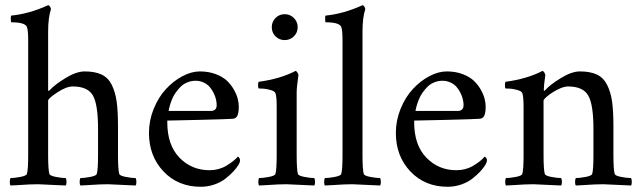

<svg xmlns="http://www.w3.org/2000/svg" viewBox="-20 -714 2471 742"><path d="M21 2.9Q17.6 -1 17.8 -11.5Q18.1 -22 21 -25.9Q35.6 -25.9 58.8 -30.3Q82 -34.7 84 -42Q88.9 -58.1 88.9 -116.2V-558.1Q88.9 -597.7 84 -609.9Q76.7 -627.9 22.9 -627.9Q22.5 -627.9 22 -634.3Q21.5 -640.6 21.7 -647Q22 -653.3 23.9 -653.8Q92.8 -660.6 166 -693.8Q169.4 -693.8 173.1 -688.7Q176.8 -683.6 176.8 -678.2Q166 -646 166 -590.8V-365.2Q166 -362.8 168.9 -362.8Q169.4 -362.8 171.9 -365.2Q191.9 -387.2 233.6 -412.6Q275.4 -438 307.1 -438Q347.2 -438 372.8 -425.8Q398.4 -413.6 412.1 -385.7Q425.8 -357.9 430.9 -321Q436 -284.2 436 -226.1V-116.2Q436 -58.1 440.9 -42Q442.9 -34.7 466.1 -30.3Q489.3 -25.9 503.9 -25.9Q506.8 -22 507.1 -11.5Q507.3 -1 503.9 2.9Q401.4 -2 397 -2Q379.4 -2 363.3 -1.2Q347.2 -0.5 326.2 1Q305.2 2.4 291 2.9Q287.6 -1 287.8 -11.5Q288.1 -22 291 -25.9Q305.7 -25.9 328.9 -30.3Q352.1 -34.7 354 -42Q358.9 -58.1 358.9 -116.2V-215.8Q358.9 -310.5 338.9 -345.2Q318.8 -379.9 261.2 -379.9Q236.3 -379.9 201.2 -356.7Q166 -333.5 166 -325.2V-116.2Q166 -58.1 170.9 -42Q172.9 -34.7 196 -30.3Q219.2 -25.9 233.9 -25.9Q236.8 -22 237.1 -11.5Q237.3 -1 233.9 2.9Q131.3 -2 127 -2Q109.4 -2 93.3 -1.2Q77.1 -0.5 56.2 1Q35.2 2.4 21 2.9Z M555.7 -200.2Q555.7 -248.5 574 -293.5Q592.3 -338.4 621.1 -369.6Q649.9 -400.9 684.8 -419.4Q719.7 -438 752.4 -438Q786.6 -438 814 -427.5Q841.3 -417 857.4 -401.6Q873.5 -386.2 884.3 -366.9Q895 -347.7 898.9 -331.5Q902.8 -315.4 902.8 -301.8Q902.8 -278.8 897.5 -267.1Q892.1 -255.4 878.4 -254.9Q858.4 -253.4 749 -250.7Q639.6 -248 626.5 -248V-241.2Q626.5 -153.3 673.6 -104.7Q720.7 -56.2 789.6 -56.2Q825.7 -56.2 854.7 -73.5Q883.8 -90.8 899.4 -108.9Q899.9 -108.9 901.9 -107.2Q903.8 -105.5 905.8 -102.1Q907.7 -98.6 907.7 -95.2Q907.7 -86.9 901.9 -77.1Q894 -64.5 882.1 -51.5Q870.1 -38.6 852.1 -24.2Q834 -9.8 808.6 -1Q783.2 7.8 755.9 7.8Q668 7.8 611.8 -51.5Q555.7 -110.8 555.7 -200.2ZM631.8 -285.2H794.4Q817.4 -285.2 817.4 -308.1Q817.4 -317.4 814.9 -328.9Q812.5 -340.3 806.2 -353.5Q799.8 -366.7 791 -377.2Q782.2 -387.7 767.8 -394.8Q753.4 -401.9 735.8 -401.9Q718.8 -401.9 703.6 -395.5Q688.5 -389.2 678 -378.7Q667.5 -368.2 658.9 -356Q650.4 -343.8 645.3 -331.3Q640.1 -318.8 637 -308.3Q633.8 -297.9 632.6 -291.5Q631.3 -285.2 631.8 -285.2Z M979.5 -372.1Q977.5 -374 977.3 -384Q977.1 -394 979.5 -397.9Q1063.5 -409.2 1122.1 -439.9Q1125.5 -439.9 1129.4 -433.8Q1133.3 -427.7 1133.3 -423.8Q1126.5 -376 1126.5 -357.9V-116.2Q1126.5 -58.1 1131.3 -42Q1133.3 -34.7 1156.5 -30.3Q1179.7 -25.9 1194.3 -25.9Q1197.3 -22 1197.5 -11.5Q1197.8 -1 1194.3 2.9Q1091.8 -2 1087.4 -2Q1069.8 -2 1053.7 -1.2Q1037.6 -0.5 1016.6 1Q995.6 2.4 981.4 2.9Q978 -1 978.3 -11.5Q978.5 -22 981.4 -25.9Q996.1 -25.9 1019.3 -30.3Q1042.5 -34.7 1044.4 -42Q1049.3 -58.1 1049.3 -116.2V-301.8Q1049.3 -341.8 1044.4 -354Q1041.5 -361.8 1025.4 -366.2Q1009.3 -370.6 998.5 -371.3Q987.8 -372.1 979.5 -372.1ZM1044.7 -573.5Q1030.3 -587.9 1030.3 -608.9Q1030.3 -629.9 1044.7 -644.5Q1059.1 -659.2 1080.1 -659.2Q1101.1 -659.2 1115.7 -644.5Q1130.4 -629.9 1130.4 -608.9Q1130.4 -587.9 1115.7 -573.5Q1101.1 -559.1 1080.1 -559.1Q1059.1 -559.1 1044.7 -573.5Z M1235.8 2.9Q1232.4 -1 1232.7 -11.5Q1232.9 -22 1235.8 -25.9Q1250.5 -25.9 1273.7 -30.3Q1296.9 -34.7 1298.8 -42Q1303.7 -58.1 1303.7 -116.2V-558.1Q1303.7 -597.7 1298.8 -609.9Q1291.5 -627.9 1237.8 -627.9Q1237.3 -627.9 1236.8 -634.3Q1236.3 -640.6 1236.6 -647Q1236.8 -653.3 1238.8 -653.8Q1307.6 -660.6 1380.9 -693.8Q1384.3 -693.8 1387.9 -688.7Q1391.6 -683.6 1391.6 -678.2Q1380.9 -646 1380.9 -590.8V-116.2Q1380.9 -58.1 1385.7 -42Q1387.7 -34.7 1410.9 -30.3Q1434.1 -25.9 1448.7 -25.9Q1451.7 -22 1451.9 -11.5Q1452.1 -1 1448.7 2.9Q1346.2 -2 1341.8 -2Q1324.2 -2 1308.1 -1.2Q1292 -0.5 1271 1Q1250 2.4 1235.8 2.9Z M1509.8 -200.2Q1509.8 -248.5 1528.1 -293.5Q1546.4 -338.4 1575.2 -369.6Q1604 -400.9 1638.9 -419.4Q1673.8 -438 1706.5 -438Q1740.7 -438 1768.1 -427.5Q1795.4 -417 1811.5 -401.6Q1827.6 -386.2 1838.4 -366.9Q1849.1 -347.7 1853 -331.5Q1856.9 -315.4 1856.9 -301.8Q1856.9 -278.8 1851.6 -267.1Q1846.2 -255.4 1832.5 -254.9Q1812.5 -253.4 1703.1 -250.7Q1593.8 -248 1580.6 -248V-241.2Q1580.6 -153.3 1627.7 -104.7Q1674.8 -56.2 1743.7 -56.2Q1779.8 -56.2 1808.8 -73.5Q1837.9 -90.8 1853.5 -108.9Q1854 -108.9 1856 -107.2Q1857.9 -105.5 1859.9 -102.1Q1861.8 -98.6 1861.8 -95.2Q1861.8 -86.9 1856 -77.1Q1848.1 -64.5 1836.2 -51.5Q1824.2 -38.6 1806.2 -24.2Q1788.1 -9.8 1762.7 -1Q1737.3 7.8 1710 7.8Q1622.1 7.8 1565.9 -51.5Q1509.8 -110.8 1509.8 -200.2ZM1585.9 -285.2H1748.5Q1771.5 -285.2 1771.5 -308.1Q1771.5 -317.4 1769 -328.9Q1766.6 -340.3 1760.3 -353.5Q1753.9 -366.7 1745.1 -377.2Q1736.3 -387.7 1721.9 -394.8Q1707.5 -401.9 1689.9 -401.9Q1672.9 -401.9 1657.7 -395.5Q1642.6 -389.2 1632.1 -378.7Q1621.6 -368.2 1613 -356Q1604.5 -343.8 1599.4 -331.3Q1594.2 -318.8 1591.1 -308.3Q1587.9 -297.9 1586.7 -291.5Q1585.4 -285.2 1585.9 -285.2Z M1933.6 -372.1Q1931.6 -374 1931.4 -384Q1931.2 -394 1933.6 -397.9Q2017.6 -409.2 2076.2 -439.9Q2079.6 -439.9 2083.5 -433.8Q2087.4 -427.7 2087.4 -423.8Q2081.5 -382.8 2081.5 -367.2Q2081.5 -362.8 2083.5 -362.8Q2084 -362.8 2086.4 -365.2Q2106.4 -387.2 2147.9 -412.6Q2189.5 -438 2221.2 -438Q2261.2 -438 2286.9 -425.8Q2312.5 -413.6 2326.4 -385.7Q2340.3 -357.9 2345.5 -321Q2350.6 -284.2 2350.6 -226.1V-116.2Q2350.6 -58.1 2355.5 -42Q2357.4 -34.7 2380.6 -30.3Q2403.8 -25.9 2418.5 -25.9Q2421.4 -22 2421.6 -11.5Q2421.9 -1 2418.5 2.9Q2315.9 -2 2311.5 -2Q2293.9 -2 2277.8 -1.2Q2261.7 -0.5 2240.7 1Q2219.7 2.4 2205.6 2.9Q2202.1 -1 2202.4 -11.5Q2202.6 -22 2205.6 -25.9Q2220.2 -25.9 2243.4 -30.3Q2266.6 -34.7 2268.6 -42Q2273.4 -58.1 2273.4 -116.2V-215.8Q2273.4 -310.1 2253.2 -345Q2232.9 -379.9 2175.3 -379.9Q2158.2 -379.9 2135 -367.9Q2111.8 -356 2096.2 -343Q2080.6 -330.1 2080.6 -325.2V-116.2Q2080.6 -58.1 2085.4 -42Q2087.4 -34.7 2110.6 -30.3Q2133.8 -25.9 2148.4 -25.9Q2151.4 -22 2151.6 -11.5Q2151.9 -1 2148.4 2.9Q2045.9 -2 2041.5 -2Q2023.9 -2 2007.8 -1.2Q1991.7 -0.5 1970.7 1Q1949.7 2.4 1935.5 2.9Q1932.1 -1 1932.4 -11.5Q1932.6 -22 1935.5 -25.9Q1950.2 -25.9 1973.4 -30.3Q1996.6 -34.7 1998.5 -42Q2003.4 -58.1 2003.4 -116.2V-297.9Q2003.4 -341.8 1998.5 -354Q1995.6 -361.8 1979.5 -366.2Q1963.4 -370.6 1952.6 -371.3Q1941.9 -372.1 1933.6 -372.1Z"/></svg>

Font: Crimson
Style: Roman
Weight: 400
Version: Version 0.8